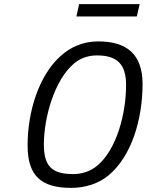

<svg xmlns="http://www.w3.org/2000/svg" viewBox="-20 -903 712 932"><path d="M644 -823 658 -883H364L351 -823ZM326 9C395 9 458 -12 506 -51C619 -144 672 -325 672 -495C672 -639 596 -702 457 -702C385 -702 323 -676 273 -630C168 -535 114 -361 114 -197C114 -48 181 9 326 9ZM335 -58C231 -58 193 -97 193 -202C193 -330 243 -516 342 -597C373 -622 410 -634 451 -634C550 -634 592 -590 592 -490C592 -353 547 -177 451 -98C419 -72 380 -58 335 -58Z"/></svg>

Font: RazerF5
Style: Italic
Weight: 400
Foundry: Razer Inc.
Version: Version 2